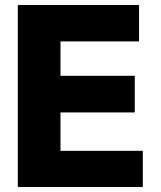

<svg xmlns="http://www.w3.org/2000/svg" viewBox="-20 -745 640 765"><path d="M51 -725H534V-580H221V-443H517V-297H221V-144H549V0H51Z"/></svg>

Font: JuliaMono Black
Style: Regular
Weight: 900
Monospace: yes
Designer: cormullion
Foundry: corm
Version: Version 0.054; ttfautohint (v1.8.4)